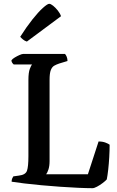

<svg xmlns="http://www.w3.org/2000/svg" viewBox="-20 -987 614 1007"><path d="M465 0Q435 0 390.5 -2Q346 -4 296 -7.5Q246 -11 197 -15.5Q148 -20 107 -25Q66 -30 41 -34Q41 -44 44 -51Q47 -58 50 -62L79 -66Q114 -70 121.5 -91.5Q129 -113 129 -168V-567Q129 -607 136.5 -626Q144 -645 148 -649H52Q49 -651 44.5 -657Q40 -663 40 -671Q45 -678 57.5 -685.5Q70 -693 82.5 -698.5Q95 -704 101 -704H321Q326 -699 330 -689Q334 -679 334 -667L291 -654Q276 -649 264.5 -642.5Q253 -636 246.5 -619.5Q240 -603 240 -568V-142Q240 -116 234 -98Q228 -80 222 -73H441L497 -245Q518 -245 533.5 -239Q549 -233 555 -228Q555 -197 553 -162.5Q551 -128 547.5 -97Q544 -66 540 -46Q533 -38 518.5 -27Q504 -16 489 -8Q474 0 465 0ZM121 -769Q110 -772 100.5 -780Q91 -788 86 -794Q119 -846 150 -885Q181 -924 205 -945.5Q229 -967 238 -967Q246 -967 258.5 -957Q271 -947 283 -932Q295 -917 300 -902Z"/></svg>

Font: Texturina 72pt SemiBold
Style: Regular
Weight: 600
Designer: Guillermo Torres Carreño
Foundry: Omnibus-Type
Version: Version 1.002; ttfautohint (v1.8.3)